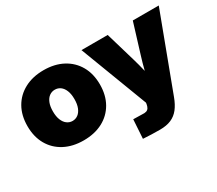

<svg xmlns="http://www.w3.org/2000/svg" viewBox="-132 -810 1459 1291"><g transform="rotate(-30 597.5 -164.0)"><path d="M305.7 11.2Q221.2 11.2 157.7 -22.2Q94.2 -55.7 59.3 -116.9Q24.4 -178.2 24.4 -260.7Q24.4 -343.8 59.3 -404.8Q94.2 -465.8 157.7 -499.5Q221.2 -533.2 305.7 -533.2Q390.6 -533.2 453.9 -499.5Q517.1 -465.8 552 -404.8Q586.9 -343.8 586.9 -260.7Q586.9 -178.2 552 -116.9Q517.1 -55.7 453.9 -22.2Q390.6 11.2 305.7 11.2ZM305.7 -139.6Q329.6 -139.6 348.4 -153.6Q367.2 -167.5 378.2 -194.6Q389.2 -221.7 389.2 -261.2Q389.2 -300.8 378.2 -327.6Q367.2 -354.5 348.4 -368.2Q329.6 -381.8 305.7 -381.8Q282.2 -381.8 263.2 -368.2Q244.1 -354.5 233.2 -327.6Q222.2 -300.8 222.2 -261.2Q222.2 -221.7 233.2 -194.6Q244.1 -167.5 263.2 -153.6Q282.2 -139.6 305.7 -139.6ZM654.3 200.7 663.6 54.2 730 55.7Q751.5 57.6 763.9 53.5Q776.4 49.3 783 38.3Q789.6 27.3 792.5 9.8L793.5 0L594.7 -522.5H798.3L864.7 -296.9Q880.4 -243.7 893.1 -189.9Q905.8 -136.2 918.9 -80.1H867.7Q880.4 -136.2 893.8 -190.2Q907.2 -244.1 923.8 -296.9L993.2 -522.5H1194.8L975.6 62Q957.5 110.8 932.6 142.6Q907.7 174.3 871.8 189.7Q835.9 205.1 784.7 205.1Q752 205.1 718 203.9Q684.1 202.6 654.3 200.7Z"/></g></svg>

Font: Inter 28pt Black
Style: Regular
Weight: 900
Designer: Rasmus Andersson
Foundry: rsms
Version: Version 4.001;git-66647c0bb